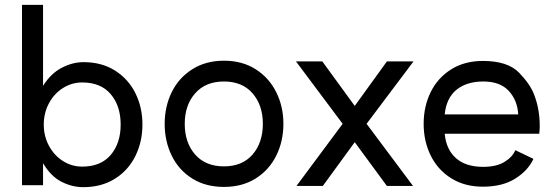

<svg xmlns="http://www.w3.org/2000/svg" viewBox="-20 -766 2304 794"><path d="M479 -251Q479 -328 438 -376.5Q397 -425 320 -425Q277 -425 240.5 -402Q204 -379 182.5 -339Q161 -299 161 -251Q161 -203 182.5 -163Q204 -123 240.5 -100Q277 -77 320 -77Q397 -77 438 -125.5Q479 -174 479 -251ZM71 -746H158V-411Q190 -462 235 -485.5Q280 -509 325 -509Q401 -509 456 -474Q511 -439 540 -380.5Q569 -322 569 -251Q569 -180 540 -121Q511 -62 455.5 -27Q400 8 324 8Q278 8 234 -14.5Q190 -37 158 -91V0H71Z M1067 -254Q1067 -331 1024.5 -380Q982 -429 906 -429Q830 -429 787 -380Q744 -331 744 -254Q744 -176 787 -127Q830 -78 906 -78Q982 -78 1024.5 -127Q1067 -176 1067 -254ZM906 -515Q982 -515 1037.5 -479.5Q1093 -444 1122.5 -384.5Q1152 -325 1152 -254Q1152 -182 1122.5 -122.5Q1093 -63 1037.5 -28Q982 7 906 7Q830 7 774.5 -28Q719 -63 690 -122.5Q661 -182 661 -254Q661 -325 690 -384.5Q719 -444 775 -479.5Q831 -515 906 -515Z M1496 -254 1688 3H1580L1447 -178L1315 3H1206L1397 -254L1204 -512H1313L1447 -328L1580 -512H1690Z M1979 -429Q1910 -429 1868 -395Q1826 -361 1819 -293H2123Q2120 -351 2084 -390Q2048 -429 1979 -429ZM1977 -514Q2080 -514 2127 -465Q2174 -416 2189 -374Q2212 -315 2212 -245Q2212 -226 2210 -213H1819Q1825 -148 1865.5 -112Q1906 -76 1978 -76Q2032 -76 2065.5 -96Q2099 -116 2111 -145L2186 -109Q2164 -61 2111 -27.5Q2058 6 1977 6Q1901 6 1845.5 -29Q1790 -64 1761 -123Q1732 -182 1732 -254Q1732 -326 1761 -385Q1790 -444 1845.5 -479Q1901 -514 1977 -514Z"/></svg>

Font: SUIT Medium
Style: Regular
Weight: 500
Designer: Sunn Youn; Korean Glyphs from Source Han Sans (Sandoll Communications; Soo-young Jang, Joo-yeon Kang)
Foundry: Sunn
Version: Version 1.120